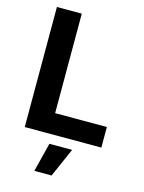

<svg xmlns="http://www.w3.org/2000/svg" viewBox="-136 -786 818 1092"><g transform="rotate(15 273.0 -240.0)"><path d="M59.6 -707H206.1V-121.1H510.7V0H59.6ZM219.7 55.7H353.5L278.3 226.6H176.8Z"/></g></svg>

Font: Pretendard Std
Style: Bold
Weight: 700
Designer: Base glyphs from Inter by Rasmus Andersson; Hangeul glyphs from Noto Sans CJK(Source Han Sans) by Jang Soo-young and Kan
Foundry: Kil Hyung-jin
Version: Version 1.309